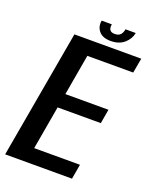

<svg xmlns="http://www.w3.org/2000/svg" viewBox="-168 -868 762 950"><g transform="rotate(20 213.5 -392.5)"><path d="M-22.5 0 96.5 -675H448.5L434.5 -597H193L155.5 -382H382.5L369.5 -307H142L102 -78H343L329.5 0ZM275.5 -705.5Q233 -705.5 213.5 -729Q194 -752.5 200 -785H253.5Q246.5 -745 282.5 -745Q302.5 -745 312.5 -755.5Q322.5 -766 325.5 -785H379.5Q373.5 -752.5 346.5 -729Q319.5 -705.5 275.5 -705.5Z"/></g></svg>

Font: Anybody Medium
Style: Italic
Weight: 500
Italic angle: -10°
Designer: Tyler Finck
Foundry: Etcetera Type Company
Version: Version 1.010; ttfautohint (v1.8.3) -l 8 -r 50 -G 200 -x 14 